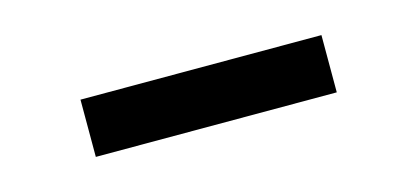

<svg xmlns="http://www.w3.org/2000/svg" viewBox="-26 -752 552 254"><g transform="rotate(-15 250.0 -625.0)"><path d="M85 -585.8V-664.2H415V-585.8Z"/></g></svg>

Font: Funnel Display Medium
Style: Regular
Weight: 500
Designer: NORD ID, Kristian Moeller
Foundry: Dicotype
Version: Version 1.000